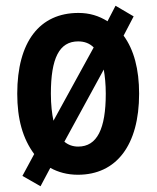

<svg xmlns="http://www.w3.org/2000/svg" viewBox="-20 -598 545 668"><path d="M464 -272C464 -357 446 -425 410 -474L445 -541L382 -578L354 -524C324 -543 291 -553 253 -553C118 -553 40 -453 40 -272C40 -184 59 -116 99 -62L58 14L121 50L155 -14C182 1 214 10 251 10C385 10 464 -93 464 -272ZM157 -272C157 -395 186 -454 252 -454C274 -454 292 -447 306 -433L166 -178C161 -201 157 -233 157 -272ZM348 -272C348 -150 318 -88 252 -88C233 -88 217 -94 204 -105L341 -356C345 -333 348 -305 348 -272Z"/></svg>

Font: Noto Sans Sinhala UI Condensed SemiBold
Style: Regular
Weight: 600
Width: 3
Designer: Jelle Bosma - Monotype Design Team
Foundry: Monotype Imaging Inc.
Version: Version 2.006